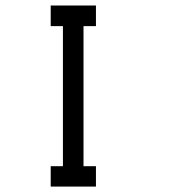

<svg xmlns="http://www.w3.org/2000/svg" viewBox="-20 -687 707 707"><path d="M211.7 -75V-590.8H166.7V-666.7H333.3V-590.8H287.5V-75H333.3V0H166.7V-75Z"/></svg>

Font: 0xA000-Mono
Style: Mono
Weight: 400
Version: Version 0.1